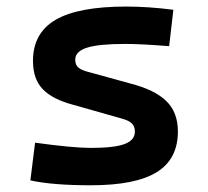

<svg xmlns="http://www.w3.org/2000/svg" viewBox="-20 -547 626 577"><path d="M252.9 9.8Q137.2 9.8 71.3 -4.9L85.4 -118.2Q199.7 -102.5 252.9 -102.5Q322.8 -102.5 354 -114Q385.3 -125.5 385.3 -151.4Q385.3 -167.5 376 -176.3Q366.7 -185.1 346.7 -190.4L200.7 -231.9Q138.7 -248 108.9 -278.6Q79.1 -309.1 79.1 -363.8Q79.1 -447.8 147.2 -487.5Q215.3 -527.3 359.4 -527.3Q425.8 -527.3 501 -517.6L488.3 -408.2Q445.8 -411.6 413.8 -413.3Q381.8 -415 356.4 -415Q277.3 -415 241.7 -403.8Q206.1 -392.6 206.1 -367.7Q206.1 -351.1 216.6 -343Q227.1 -335 250 -329.6L372.1 -295.9Q444.8 -277.3 479.7 -243.4Q514.6 -209.5 514.6 -151.9Q514.6 -68.8 450.9 -29.5Q387.2 9.8 252.9 9.8Z"/></svg>

Font: Caskaydia Cove SemiBold
Style: Regular
Weight: 600
Monospace: yes
Designer: Aaron Bell
Foundry: Saja Typeworks
Version: Version 4.300; ttfautohint (v1.8.3)